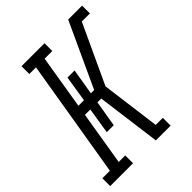

<svg xmlns="http://www.w3.org/2000/svg" viewBox="-209 -846 957 957"><g transform="rotate(-45 269.5 -367.5)"><path d="M2 0V-55H55L159 -680H112V-735H274V-680H220L173 -395H212L234 -533H284L261 -395H284L441 -735H494L487 -691L494 -735H539V-680H482L337 -368L378 -55H428V0H372L380 -44L372 0H324L279 -340H252L229 -202H180L202 -340H164L117 -55H163V0Z"/></g></svg>

Font: Iosevka Slab Light
Style: Italic
Weight: 300
Italic angle: -9°
Monospace: yes
Designer: Belleve Invis
Foundry: Belleve Invis
Version: Version 11.1.1; ttfautohint (v1.8.3)